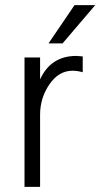

<svg xmlns="http://www.w3.org/2000/svg" viewBox="-20 -732 393 752"><path d="M137 0H76V-507H137V-421Q179 -513 279 -513Q286 -513 304 -511V-449Q284 -455 264 -455Q210 -455 173.5 -401.5Q137 -348 137 -283ZM225 -562H170L272 -712H353Z"/></svg>

Font: Hind Siliguri Light
Style: Regular
Weight: 300
Designer: Jyotish Sonowal
Foundry: Indian Type Foundry
Version: Version 1.001;PS 1.0;hotconv 1.0.86;makeotf.lib2.5.63406; tt